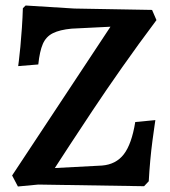

<svg xmlns="http://www.w3.org/2000/svg" viewBox="-20 -673 617 697"><path d="M45 4 24 -36 381 -576 240 -569Q197 -565 172 -552.5Q147 -540 135.5 -513.5Q124 -487 119 -439L46 -433Q46 -433 48.5 -452.5Q51 -472 54 -503.5Q57 -535 59.5 -572Q62 -609 63 -643L73 -653L250 -642L532 -637L548 -600Q482 -512 423 -428Q364 -344 315.5 -271Q267 -198 232 -144.5Q197 -91 179 -63L350 -72Q401 -76 429.5 -113Q458 -150 471 -230L544 -237Q544 -237 541 -216.5Q538 -196 533.5 -162.5Q529 -129 525.5 -90.5Q522 -52 520 -15L503 3L119 -3Z"/></svg>

Font: Alegreya SemiBold
Style: Regular
Weight: 600
Designer: Juan Pablo del Peral
Foundry: Huerta Tipografica
Version: Version 2.009